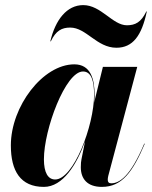

<svg xmlns="http://www.w3.org/2000/svg" viewBox="-20 -722 597 752"><path d="M255 -614C318 -614 359 -535 436 -535C500 -535 535 -582 555 -677H553C533 -635 510 -623 477 -623C421 -623 376 -702 306 -702C242 -702 197 -645 177 -560H179C199 -602 222 -614 255 -614ZM350.5 -350C350.5 -412.5 335 -470 271 -470C148 -470 22.5 -305.5 22.5 -152.5C22.5 -52.5 60 10 152 10C226 10 280.5 -77 313.5 -169.5L313 -168L299 -97.5C297.5 -90.5 296.5 -81 296.5 -67C296.5 -22 321.5 10 379 10C458 10 500 -49 547 -159L545 -159.5C491 -31.5 448 -4 415.5 -4C406 -4 402 -9.5 402 -17.5C402 -22 402.5 -27 404 -33L517.5 -460H383L348.5 -319.5C350 -330.5 350.5 -341 350.5 -350ZM348.5 -351.5C348.5 -228.5 267.5 -19 196 -19C168 -19 152 -46 152 -98C152 -215.5 236.5 -442 305 -442C338 -442 348.5 -404.5 348.5 -351.5Z"/></svg>

Font: Bodoni* 96pt
Style: Bold Italic
Weight: 700
Italic angle: -13°
Version: Version 2.3